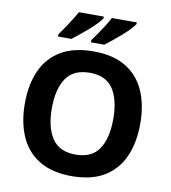

<svg xmlns="http://www.w3.org/2000/svg" viewBox="-99 -1019 994 1114"><g transform="rotate(10 398.0 -462.0)"><path d="M738 -358Q738 -247 701.5 -164.5Q665 -82 590 -36Q515 10 398 10Q282 10 206.5 -36Q131 -82 94.5 -165Q58 -248 58 -359Q58 -470 94.5 -552Q131 -634 206.5 -679.5Q282 -725 399 -725Q515 -725 590 -679.5Q665 -634 701.5 -551.5Q738 -469 738 -358ZM217 -358Q217 -246 260 -181.5Q303 -117 398 -117Q495 -117 537 -181.5Q579 -246 579 -358Q579 -471 537 -535Q495 -599 399 -599Q303 -599 260 -535Q217 -471 217 -358ZM616 -924Q608 -911 589 -891Q570 -871 545 -849Q520 -827 495.5 -807.5Q471 -788 453 -774H374V-787Q388 -806 406 -832Q424 -858 441 -885Q458 -912 469 -934H616ZM422 -924Q414 -911 395 -891Q376 -871 351 -849Q326 -827 301.5 -807.5Q277 -788 259 -774H180V-787Q194 -806 211.5 -832Q229 -858 246 -885Q263 -912 275 -934H422Z"/></g></svg>

Font: Noto Sans NKo Unjoined
Style: Bold
Weight: 700
Designer: Monotype Design Team
Foundry: Monotype Imaging Inc.
Version: Version 2.004